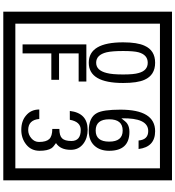

<svg xmlns="http://www.w3.org/2000/svg" viewBox="32 -1032 1090 1195"><g transform="rotate(90 577.5 -435.0)"><path d="M1103 90H53V-960H1103ZM1028 15V-885H128V15ZM497 -656Q497 -442 371 -442Q244 -442 244 -656Q244 -744 265 -789Q294 -855 371 -855Q448 -855 477 -789Q497 -745 497 -656ZM444 -656Q444 -723 435 -752Q420 -809 371 -809Q322 -809 306 -752Q298 -723 298 -656Q298 -587 306 -553Q322 -488 371 -488Q419 -488 435 -554Q444 -587 444 -656ZM919 -569Q919 -511 886.5 -476.5Q854 -442 795 -442Q711 -442 684 -493Q663 -531 663 -639Q663 -855 797 -855Q895 -855 908 -752H855Q850 -812 796 -812Q713 -812 717 -645Q738 -673 748 -680Q768 -695 801 -695Q919 -695 919 -569ZM862 -569Q862 -653 793 -653Q723 -653 723 -569Q723 -485 793 -485Q862 -485 862 -569ZM488 -379H313V-257H477V-209H313V-30H257V-427H488ZM919 -136Q919 -84 880.5 -53Q842 -22 789 -22Q734 -22 700 -51Q662 -82 662 -134H721Q727 -65 790 -65Q818 -65 841 -84.5Q864 -104 864 -132Q864 -177 846 -196Q828 -215 783 -215V-259Q825 -259 841.5 -276Q858 -293 858 -334Q858 -392 789 -392Q738 -392 726 -324H671Q684 -435 788 -435Q839 -435 874 -409Q913 -380 913 -330Q913 -265 871 -238Q895 -222 903 -210Q919 -185 919 -136Z"/></g></svg>

Font: Unicode BMP Fallback SIL
Style: Regular
Weight: 400
Foundry: NRSI, SIL International
Version: Version 5.1 Based on Unicode 5.1